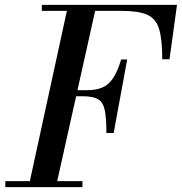

<svg xmlns="http://www.w3.org/2000/svg" viewBox="-20 -774 752 794"><path d="M98 0 262 -754H379L211 0ZM2 0V-25H321V0ZM420 -224Q420 -287 413 -319.5Q406 -352 385 -364Q364 -376 322 -376H235V-401H338Q377 -401 403 -412Q429 -423 447.5 -450.5Q466 -478 481 -528H506L450 -224ZM651 -529Q651 -611 638 -654Q625 -697 589 -713Q553 -729 483 -729H153V-754H712L681 -529Z"/></svg>

Font: Libre Bodoni
Style: Italic
Weight: 400
Italic angle: -13°
Designer: Pablo Impallari, Rodrigo Fuenzalida
Foundry: Impallari Type
Version: Version 2.005;gftools[0.9.23]